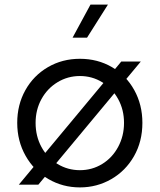

<svg xmlns="http://www.w3.org/2000/svg" viewBox="-20 -804 695 836"><path d="M55 -269Q55 -348 90.5 -411.5Q126 -475 188.5 -511.5Q251 -548 328 -548Q405 -548 467 -512Q529 -476 564.5 -412Q600 -348 600 -269Q600 -188 563.5 -124Q527 -60 464.5 -24Q402 12 328 12Q253 12 190.5 -24.5Q128 -61 91.5 -125.5Q55 -190 55 -269ZM520 -269Q520 -326 494.5 -372.5Q469 -419 425 -446Q381 -473 328 -473Q275 -473 230.5 -446Q186 -419 160.5 -372.5Q135 -326 135 -269Q135 -211 160.5 -164Q186 -117 230.5 -90Q275 -63 328 -63Q381 -63 425 -90Q469 -117 494.5 -164.5Q520 -212 520 -269ZM508 -536H593L147 0H62ZM374 -784H450L359 -640H296Z"/></svg>

Font: Trafiko Sans Variable
Style: Regular
Weight: 400
Designer: Gumpita Rahayu / Trafiko
Foundry: Tokotype / Trafiko
Version: Version 0.001;FEAKit 1.0